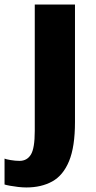

<svg xmlns="http://www.w3.org/2000/svg" viewBox="-71 -577 422 845"><path d="M-51 235V121Q-45 124 -24.2 127.5Q-3.5 131 15 131Q48 131 65 103.2Q82 75.5 82 -1V-557H259V-40Q259 69 233 132Q207 195 159 221.5Q111 248 45 248Q28.5 248 9 245.8Q-10.5 243.5 -27 240.5Q-43.5 237.5 -51 235Z"/></svg>

Font: Koeln Type Sans ExtraBold
Style: Regular
Weight: 800
Designer: Eben Sorkin
Foundry: Eben Sorkin
Version: Version 2.001